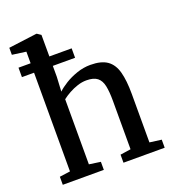

<svg xmlns="http://www.w3.org/2000/svg" viewBox="-146 -930 938 1042"><g transform="rotate(-20 323.0 -409.5)"><path d="M99 -55V-746.5L19 -757.5V-798L180.5 -819H185L207 -804L207.5 -562.5L203 -478Q221 -495.5 252 -514.8Q283 -534 321.5 -547.2Q360 -560.5 400 -560.5Q462.5 -560.5 496.8 -536.5Q531 -512.5 544.5 -462.8Q558 -413 558 -335.5V-55.5L626 -46.5V0H388V-46.5L449 -55.5V-335.5Q449 -387.5 442 -421.5Q435 -455.5 414 -472.2Q393 -489 351 -489Q325.5 -489 299.5 -480.5Q273.5 -472 250 -459Q226.5 -446 208.5 -432V-56L274.5 -46.5V0H37.5V-46.5ZM29 -679.5H336V-625H29Z"/></g></svg>

Font: Merriweather 36pt Medium
Style: Regular
Weight: 500
Version: Version 2.100